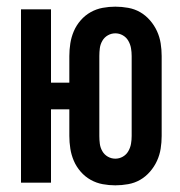

<svg xmlns="http://www.w3.org/2000/svg" viewBox="-20 -548 540 576"><path d="M326 8Q307 8 288 4.5Q269 1 252 -8.5Q235 -18 222 -33Q209 -48 201.5 -65.5Q194 -83 191 -102Q188 -121 188 -140V-220H133V0H43V-520H133V-300H188V-380Q188 -399 191 -418Q194 -437 201.5 -454.5Q209 -472 222 -487Q235 -502 252 -511.5Q269 -521 288 -524.5Q307 -528 326 -528Q345 -528 364.5 -524.5Q384 -521 400.5 -511.5Q417 -502 430 -487Q443 -472 451 -454.5Q459 -437 462 -418Q465 -399 465 -380V-140Q465 -121 462 -102Q459 -83 451 -65.5Q443 -48 430 -33Q417 -18 400.5 -8.5Q384 1 364.5 4.5Q345 8 326 8ZM326 -72Q338 -72 348.5 -78Q359 -84 365 -94.5Q371 -105 373 -116.5Q375 -128 375 -140V-380Q375 -392 373 -403.5Q371 -415 365 -425.5Q359 -436 348.5 -442Q338 -448 326 -448Q314 -448 303.5 -442Q293 -436 287 -425.5Q281 -415 279.5 -403.5Q278 -392 278 -380V-140Q278 -128 279.5 -116.5Q281 -105 287 -94.5Q293 -84 303.5 -78Q314 -72 326 -72Z"/></svg>

Font: Iosevka SS04 Medium
Style: Regular
Weight: 500
Monospace: yes
Designer: Belleve Invis
Foundry: Belleve Invis
Version: Version 19.0.0; ttfautohint (v1.8.4)